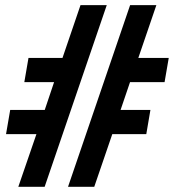

<svg xmlns="http://www.w3.org/2000/svg" viewBox="-20 -718 669 738"><path d="M50.4 0H151.6L390.3 -698.2H289.4L220.2 -495.4H89.5L73.5 -402.3H187.9L152 -295.5H19.2L3.2 -202.4H120ZM241.5 0H342.3L411.6 -202.4H542.3L558.2 -295.5H443.5L479.8 -402.3H612.6L628.6 -495.4H511.7L581 -698.2H480.1Z"/></svg>

Font: Margiela Mono Italic SmBold It
Style: Regular
Weight: 600
Designer: Mike Abbink, Paul van der Laan, Pieter van Rosmalen
Foundry: Bold Monday
Version: Version 2.003 2021